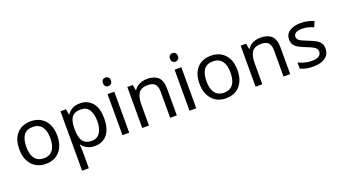

<svg xmlns="http://www.w3.org/2000/svg" viewBox="-70 -1427 4197 2357"><g transform="rotate(-20 2028.0 -248.5)"><path d="M551 -269Q551 -202 533.5 -150.5Q516 -99 483.5 -63Q451 -27 404.5 -8.5Q358 10 301 10Q248 10 203 -8.5Q158 -27 125 -63Q92 -99 73.5 -150.5Q55 -202 55 -269Q55 -358 85 -419.5Q115 -481 171 -513.5Q227 -546 304 -546Q377 -546 432.5 -513.5Q488 -481 519.5 -419.5Q551 -358 551 -269ZM146 -269Q146 -206 162.5 -159.5Q179 -113 214 -88Q249 -63 303 -63Q357 -63 392 -88Q427 -113 443.5 -159.5Q460 -206 460 -269Q460 -333 443 -378Q426 -423 391.5 -447.5Q357 -472 302 -472Q220 -472 183 -418Q146 -364 146 -269Z M945 -546Q1044 -546 1104.5 -477Q1165 -408 1165 -269Q1165 -178 1137.5 -115.5Q1110 -53 1060.5 -21.5Q1011 10 944 10Q903 10 871 -1Q839 -12 816.5 -29.5Q794 -47 778 -68H772Q774 -51 776 -25Q778 1 778 20V240H690V-536H762L774 -463H778Q794 -486 816.5 -505Q839 -524 870.5 -535Q902 -546 945 -546ZM929 -472Q875 -472 842 -451.5Q809 -431 794 -390Q779 -349 778 -286V-269Q778 -203 792 -157Q806 -111 839.5 -87Q873 -63 931 -63Q980 -63 1011.5 -90Q1043 -117 1058.5 -163.5Q1074 -210 1074 -270Q1074 -362 1038.5 -417Q1003 -472 929 -472Z M1393 -536V0H1305V-536ZM1350 -737Q1370 -737 1385.5 -723.5Q1401 -710 1401 -681Q1401 -653 1385.5 -639Q1370 -625 1350 -625Q1328 -625 1313 -639Q1298 -653 1298 -681Q1298 -710 1313 -723.5Q1328 -737 1350 -737Z M1821 -546Q1917 -546 1966 -499.5Q2015 -453 2015 -349V0H1928V-343Q1928 -408 1899 -440Q1870 -472 1808 -472Q1719 -472 1685 -422Q1651 -372 1651 -278V0H1563V-536H1634L1647 -463H1652Q1670 -491 1696.5 -509.5Q1723 -528 1755 -537Q1787 -546 1821 -546Z M2269 -536V0H2181V-536ZM2226 -737Q2246 -737 2261.5 -723.5Q2277 -710 2277 -681Q2277 -653 2261.5 -639Q2246 -625 2226 -625Q2204 -625 2189 -639Q2174 -653 2174 -681Q2174 -710 2189 -723.5Q2204 -737 2226 -737Z M2905 -269Q2905 -202 2887.5 -150.5Q2870 -99 2837.5 -63Q2805 -27 2758.5 -8.5Q2712 10 2655 10Q2602 10 2557 -8.5Q2512 -27 2479 -63Q2446 -99 2427.5 -150.5Q2409 -202 2409 -269Q2409 -358 2439 -419.5Q2469 -481 2525 -513.5Q2581 -546 2658 -546Q2731 -546 2786.5 -513.5Q2842 -481 2873.5 -419.5Q2905 -358 2905 -269ZM2500 -269Q2500 -206 2516.5 -159.5Q2533 -113 2568 -88Q2603 -63 2657 -63Q2711 -63 2746 -88Q2781 -113 2797.5 -159.5Q2814 -206 2814 -269Q2814 -333 2797 -378Q2780 -423 2745.5 -447.5Q2711 -472 2656 -472Q2574 -472 2537 -418Q2500 -364 2500 -269Z M3302 -546Q3398 -546 3447 -499.5Q3496 -453 3496 -349V0H3409V-343Q3409 -408 3380 -440Q3351 -472 3289 -472Q3200 -472 3166 -422Q3132 -372 3132 -278V0H3044V-536H3115L3128 -463H3133Q3151 -491 3177.5 -509.5Q3204 -528 3236 -537Q3268 -546 3302 -546Z M4011 -148Q4011 -96 3985 -61Q3959 -26 3911 -8Q3863 10 3797 10Q3741 10 3700.5 1Q3660 -8 3629 -24V-104Q3661 -88 3706.5 -74.5Q3752 -61 3799 -61Q3866 -61 3896 -82.5Q3926 -104 3926 -140Q3926 -160 3915 -176Q3904 -192 3875.5 -208Q3847 -224 3794 -244Q3742 -264 3705 -284Q3668 -304 3648 -332Q3628 -360 3628 -404Q3628 -472 3683.5 -509Q3739 -546 3829 -546Q3878 -546 3920.5 -536.5Q3963 -527 4000 -510L3970 -440Q3936 -454 3899 -464Q3862 -474 3823 -474Q3769 -474 3740.5 -456.5Q3712 -439 3712 -409Q3712 -387 3725 -371.5Q3738 -356 3768.5 -341.5Q3799 -327 3850 -307Q3901 -288 3937 -268Q3973 -248 3992 -219.5Q4011 -191 4011 -148Z"/></g></svg>

Font: uhindi05
Style: Book
Weight: 400
Designer: Jelle Bosma - Monotype Design Team
Foundry: Monotype Imaging Inc.
Version: Version 2.003